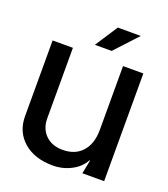

<svg xmlns="http://www.w3.org/2000/svg" viewBox="-128 -767 761 871"><g transform="rotate(20 252.0 -331.5)"><path d="M33 -155V-520H131V-180Q131 -130 162 -99.5Q193 -69 245 -69Q305 -69 339 -107Q373 -145 373 -212V-520H471V0H366L379 -66H376Q357 -30 316 -8.5Q275 13 227 13Q139 13 86 -33Q33 -79 33 -155ZM291 -676H402L301 -567H220Z"/></g></svg>

Font: Non Bureau
Style: Regular
Weight: 400
Designer: Jona Saucedo
Foundry: Non Foundry
Version: Version 1.000; ttfautohint (v1.8.4)